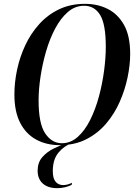

<svg xmlns="http://www.w3.org/2000/svg" viewBox="-20 -745 713 1000"><path d="M291 11Q222 11 168.5 -18Q115 -47 85 -105.5Q55 -164 55 -253Q55 -316 69 -382Q83 -448 111.5 -509Q140 -570 184 -619Q228 -668 287.5 -696.5Q347 -725 423 -725Q488 -725 541 -698.5Q594 -672 626 -615Q658 -558 658 -464Q658 -407 644.5 -342Q631 -277 603.5 -214.5Q576 -152 532.5 -101Q489 -50 429 -19.5Q369 11 291 11ZM302 1Q348 1 385 -32Q422 -65 449.5 -120Q477 -175 495 -241.5Q513 -308 522 -376Q531 -444 531 -501Q531 -619 501.5 -667Q472 -715 418 -715Q371 -715 333.5 -682.5Q296 -650 267.5 -596.5Q239 -543 220 -477.5Q201 -412 191 -345.5Q181 -279 181 -222Q181 -101 215.5 -50Q250 1 302 1ZM278 235Q230 235 203 211Q176 187 176 144Q176 102 199.5 74.5Q223 47 259 29Q295 11 332 -1H357Q313 15 284 50.5Q255 86 255 146Q255 185 270 202Q285 219 309 219Q331 219 355 207L353 218Q318 235 278 235Z"/></svg>

Font: Noto Serif Display Condensed SemiBold
Style: Italic
Weight: 600
Width: 3
Italic angle: -12°
Designer: Monotype Design Team
Foundry: Monotype Imaging Inc.
Version: Version 2.009